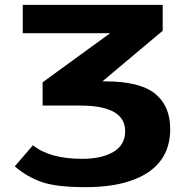

<svg xmlns="http://www.w3.org/2000/svg" viewBox="-20 -551 781 793"><path d="M41 136 116 49Q186 105 319 105Q401 105 449 76Q497 47 497 -9Q497 -115 311 -115H156V-211L435 -414H74V-531H652V-424L403 -215H413Q557 -215 620 -164.5Q683 -114 683 -18Q683 132 535 190Q455 222 333 222Q211 222 150 200Q89 178 41 136Z"/></svg>

Font: Fix15 Mono
Style: Bold
Weight: 700
Designer: Carrois Corporate & Edenspiekermann AG
Foundry: Carrois Corporate GbR & Edenspiekermann AG
Version: Version 3.206